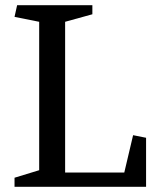

<svg xmlns="http://www.w3.org/2000/svg" viewBox="-20 -720 602 740"><path d="M493 -199 543 -189V0H36V-35L131 -64V-636L36 -655L46 -700H336V-665L231 -636V-55H459Z"/></svg>

Font: Brawler
Style: Regular
Weight: 400
Designer: Oleg Frolov, Haley Fiege
Foundry: Oleg Frolov, Haley Fiege
Version: Version 1.101; ttfautohint (v1.8.3)